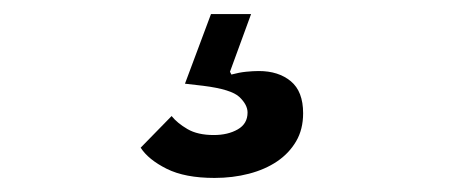

<svg xmlns="http://www.w3.org/2000/svg" viewBox="-20 -44 640 273"><path d="M285 209Q243 209 217 196Q191 183 180 166L224 121Q232 131 246.5 139.5Q261 148 284 148Q304 148 318 140Q332 132 332 116Q332 105 320.5 94Q309 83 269 78L243 75L280 -24H337L307 58L309 62Q320 59 330 58Q340 57 348 57Q376 57 393.5 71.5Q411 86 411 117Q411 140 401 157Q391 174 374 185.5Q357 197 334 203Q311 209 285 209Z"/></svg>

Font: IBM Plex Mono Medium
Style: Italic
Weight: 500
Italic angle: -9°
Monospace: yes
Designer: Mike Abbink, Paul van der Laan, Pieter van Rosmalen
Foundry: Bold Monday
Version: Version 2.3